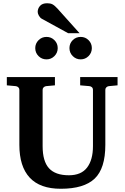

<svg xmlns="http://www.w3.org/2000/svg" viewBox="-20 -1145 769 1181"><path d="M703.1 -620.1 649.9 -615.2Q641.1 -614.3 634.5 -608.2Q627.9 -602.1 627.9 -592.8V-253.9Q627.9 -108.9 562.3 -46.4Q496.6 16.1 354 16.1Q226.1 16.1 162.6 -52.5Q99.1 -121.1 99.1 -253.9V-592.8Q99.1 -602.1 92.5 -608.2Q85.9 -614.3 76.2 -615.2L22 -620.1V-670.9H317.9V-620.1L264.2 -615.2Q255.4 -614.3 248.8 -608.2Q242.2 -602.1 242.2 -592.8V-246.1Q242.2 -152.8 281.5 -109.9Q320.8 -66.9 403.8 -66.9Q479.5 -66.9 515.6 -114.3Q551.8 -161.6 551.8 -246.1V-592.8Q551.8 -602.5 545.4 -608.4Q539.1 -614.3 529.8 -615.2L473.1 -620.1V-670.9H703.1ZM524.9 -897.9Q544.9 -877.9 544.9 -849.1Q544.9 -820.3 524.7 -800Q504.4 -779.8 476.1 -779.8Q447.8 -779.8 427.5 -800Q407.2 -820.3 407.2 -849.1Q407.2 -877.9 427.2 -897.9Q447.3 -918 476.1 -918Q504.9 -918 524.9 -897.9ZM266.1 -779.8Q237.3 -779.8 217 -800Q196.8 -820.3 196.8 -849.1Q196.8 -877.4 217 -897.7Q237.3 -918 266.1 -918Q294.9 -918 314.9 -897.9Q335 -877.9 335 -849.1Q335 -820.3 314.7 -800Q294.4 -779.8 266.1 -779.8ZM469.2 -940.9H398.9L236.8 -1029.8Q226.6 -1035.6 219.2 -1048.6Q211.9 -1061.5 211.9 -1071.8Q211.9 -1092.8 226.3 -1108.9Q240.7 -1125 270 -1125Q290 -1125 302.7 -1118.4Q315.4 -1111.8 333 -1092.8Z"/></svg>

Font: Veleka
Style: Bold
Weight: 700
Designer: Stefan Peev, Context Ltd, 2016; SIL International, 1997-2014.
Foundry: Stefan Peev, Context Ltd, 2016
Version: Version 1.000